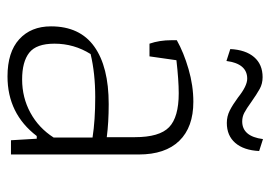

<svg xmlns="http://www.w3.org/2000/svg" viewBox="-122 -572 704 499"><g transform="rotate(90 229.5 -323.0)"><path d="M108 -570Q110 -610 129 -632Q148 -654 181 -654Q198 -654 211.5 -646.5Q225 -639 245 -625Q263 -612 273.5 -606.5Q284 -601 296 -601Q335 -601 342 -655L373 -645Q371 -605 352 -583Q333 -561 300 -561Q283 -561 268 -568.5Q253 -576 234 -590Q204 -614 185 -614Q146 -614 139 -560ZM49 -104Q49 -179 101.5 -216.5Q154 -254 251 -254Q299 -254 337 -249V-322Q337 -386 311 -411Q285 -436 223 -436Q189 -436 137 -430L127 -360H94Q85 -386 85 -417V-431Q117 -449 160 -461.5Q203 -474 245 -474Q311 -474 346.5 -437.5Q382 -401 382 -332V0H345L341 -67H334Q276 9 179 9Q116 9 82.5 -21.5Q49 -52 49 -104ZM338 -111V-212Q293 -219 233 -219Q171 -219 121 -207Q94 -164 94 -113Q94 -66 117.5 -47.5Q141 -29 187 -29Q234 -29 273.5 -50.5Q313 -72 338 -111Z"/></g></svg>

Font: Athiti Light
Style: Regular
Weight: 300
Designer: CadsonDemak Team
Foundry: CadsonDemak
Version: Version 1.032